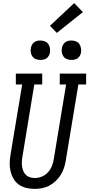

<svg xmlns="http://www.w3.org/2000/svg" viewBox="-20 -1209 575 1237"><path d="M202 8Q175 8 148.5 1.5Q122 -5 101 -20Q80 -35 67 -57.5Q54 -80 48 -105.5Q42 -131 42.5 -159Q43 -187 48 -214L123 -665H82V-735H252V-665H201L125 -203Q122 -187 121 -170.5Q120 -154 122 -138Q124 -122 130 -107.5Q136 -93 146.5 -82.5Q157 -72 172.5 -67Q188 -62 204 -62Q227 -62 250 -71.5Q273 -81 289.5 -99.5Q306 -118 315 -141Q324 -164 327 -187L406 -665H365V-735H535V-665H485L404 -176Q400 -152 392.5 -128Q385 -104 371.5 -82.5Q358 -61 339 -43Q320 -25 297.5 -13Q275 -1 250.5 3.5Q226 8 202 8ZM440 -823Q425 -823 411.5 -828Q398 -833 389.5 -844.5Q381 -856 378.5 -870.5Q376 -885 379 -900Q381 -910 386 -920Q391 -930 400 -936.5Q409 -943 419.5 -945.5Q430 -948 440 -948Q455 -948 469 -942.5Q483 -937 491 -925.5Q499 -914 501.5 -899.5Q504 -885 502 -870Q500 -860 494.5 -850Q489 -840 480 -833.5Q471 -827 460.5 -825Q450 -823 440 -823ZM240 -823Q225 -823 211.5 -828Q198 -833 189.5 -844.5Q181 -856 178.5 -870.5Q176 -885 179 -900Q181 -910 186 -920Q191 -930 200 -936.5Q209 -943 219.5 -945.5Q230 -948 240 -948Q255 -948 269 -942.5Q283 -937 291 -925.5Q299 -914 301.5 -899.5Q304 -885 302 -870Q300 -860 294.5 -850Q289 -840 280 -833.5Q271 -827 260.5 -825Q250 -823 240 -823ZM346 -997 302 -1043 458 -1189 514 -1131Z"/></svg>

Font: Iosevka Slab Oblique
Style: Regular
Weight: 400
Italic angle: -9°
Monospace: yes
Designer: Belleve Invis
Foundry: Belleve Invis
Version: Version 11.1.1; ttfautohint (v1.8.3)